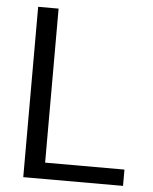

<svg xmlns="http://www.w3.org/2000/svg" viewBox="-51 -743 627 786"><g transform="rotate(5 262.5 -350.0)"><path d="M74 0V-700H158V-67H484V0Z"/></g></svg>

Font: DeepMind Sans
Style: Regular
Weight: 400
Designer: Jonny Pinhorn / Modifications: Colophon Foundry
Foundry: Colophon Foundry
Version: Version 1.002; ttfautohint (v1.8.2)